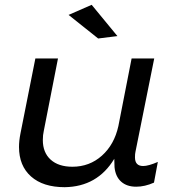

<svg xmlns="http://www.w3.org/2000/svg" viewBox="-20 -772 724 798"><path d="M361 -752 468 -622 388 -612 265 -710ZM543 -141Q541 -133 541 -118Q541 -82 575 -82Q597 -82 636 -99L620 -13Q582 4 546 4Q507 4 483.5 -17Q460 -38 456 -77L455 -112Q385 4 249 6Q159 6 109 -38.5Q59 -83 59 -161Q59 -187 65 -217L127 -529H221L162 -228Q158 -211 158 -190Q158 -138 190.5 -108.5Q223 -79 281 -79Q352 -79 403.5 -125Q455 -171 472 -248L527 -529H621Z"/></svg>

Font: TypoPRO Montserrat Alternates
Style: Italic
Weight: 400
Italic angle: -11.3°
Designer: Julieta Ulanovsky
Foundry: Julieta Ulanovsky
Version: Version 6.001